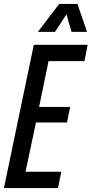

<svg xmlns="http://www.w3.org/2000/svg" viewBox="-36 -957 466 977"><path d="M-16 0 136 -729H410L394 -646H211L163 -413H321L305 -334H147L94 -83H276L259 0ZM157 -795 265 -937H358L407 -795H328L302 -884L244 -795Z"/></svg>

Font: Mona Sans Condensed Medium
Style: Italic
Weight: 500
Width: 3
Italic angle: -11.7°
Designer: Deni Anggara
Foundry: GitHub
Version: Version 1.001; ttfautohint (v1.8.4.7-5d5b);gftools[0.9.31]